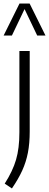

<svg xmlns="http://www.w3.org/2000/svg" viewBox="-42 -828 275 1079"><path d="M-15.5 204Q29.5 133.5 48.2 69.5Q67 5.5 67 -84V-541.5H125V-89.5Q125 -22.5 114.8 30.2Q104.5 83 83 130.2Q61.5 177.5 25 231ZM213.5 -628.5H167L96 -777L25 -628.5H-21.5L67.5 -808H124.5Z"/></svg>

Font: Encode Sans Condensed Light
Style: Regular
Weight: 300
Width: 3
Designer: Multiple Designers
Foundry: Impallari Type
Version: Version 2.000